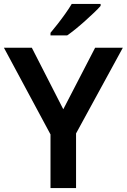

<svg xmlns="http://www.w3.org/2000/svg" viewBox="-20 -957 645 977"><path d="M302 -401 464 -714H605L367 -278V0H237V-273L0 -714H142ZM492 -927Q480 -913 459 -893Q438 -873 413.5 -851Q389 -829 365 -809.5Q341 -790 322 -777H237V-790Q253 -809 273 -834.5Q293 -860 312.5 -887.5Q332 -915 345 -937H492Z"/></svg>

Font: Noto Sans Sora Sompeng SemiBold
Style: Regular
Weight: 600
Version: Version 2.101